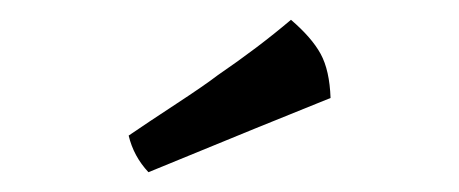

<svg xmlns="http://www.w3.org/2000/svg" viewBox="-20 -702 464 194"><path d="M130 -528Q115 -544 110 -565Q129 -578 158 -597Q187 -616 200 -626Q241 -654 274 -682Q295 -664 304 -647.5Q313 -631 314 -603Q254 -579 130 -528Z"/></svg>

Font: Port Lligat Sans
Style: Regular
Weight: 400
Designer: Dario Muhafara, Eduardo Rodriguez Tunni
Foundry: Tipo
Version: Version 1.002